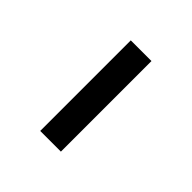

<svg xmlns="http://www.w3.org/2000/svg" viewBox="14 -486 410 410"><g transform="rotate(-45 219.0 -281.0)"><path d="M82 -250V-312.5H355.5V-250Z"/></g></svg>

Font: Sudo Variable
Style: Regular
Weight: 400
Monospace: yes
Designer: Jens Kutilek
Foundry: Jens Kutilek
Version: Version 0.040